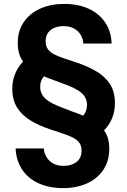

<svg xmlns="http://www.w3.org/2000/svg" viewBox="-20 -732 653 984"><path d="M303 232Q232 232 178 207.5Q124 183 93.5 137Q63 91 60 29H205Q206 52 218 72.5Q230 93 252 105.5Q274 118 304 118Q344 119 371 99Q398 79 398 40Q398 15 386 -1Q374 -17 351.5 -28Q329 -39 299.5 -48.5Q270 -58 235 -70Q183 -87 139 -113Q95 -139 69 -178.5Q43 -218 43 -278Q43 -317 57 -352.5Q71 -388 98 -416Q85 -435 78 -458.5Q71 -482 71 -511Q71 -574 102 -619Q133 -664 186.5 -688Q240 -712 309 -712Q380 -712 434 -687.5Q488 -663 519 -617Q550 -571 552 -509H407Q406 -532 394 -552.5Q382 -573 360 -585.5Q338 -598 307 -598Q267 -599 240.5 -579Q214 -559 214 -520Q214 -495 226 -479Q238 -463 260.5 -452Q283 -441 312.5 -431.5Q342 -422 377 -410Q430 -392 473.5 -366.5Q517 -341 543 -302Q569 -263 569 -202Q569 -163 555 -127.5Q541 -92 513 -64Q527 -45 533.5 -21.5Q540 2 540 31Q540 93 509.5 138.5Q479 184 425.5 208Q372 232 303 232ZM406 -139Q415 -149 420.5 -163Q426 -177 426 -193Q426 -219 414 -237Q402 -255 380.5 -268.5Q359 -282 329 -294Q299 -306 262 -319Q244 -325 230.5 -330.5Q217 -336 206 -341Q196 -331 191 -317.5Q186 -304 186 -287Q186 -267 193.5 -252Q201 -237 215 -224.5Q229 -212 249 -202Q269 -192 294.5 -182Q320 -172 349 -161Q364 -156 378.5 -150.5Q393 -145 406 -139Z"/></svg>

Font: DM Sans 24pt
Style: Bold
Weight: 700
Designer: Colophon Foundry, Jonny Pinhorn
Foundry: Colophon Foundry
Version: Version 4.004;gftools[0.9.30]